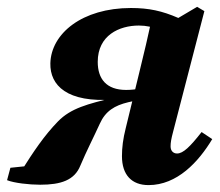

<svg xmlns="http://www.w3.org/2000/svg" viewBox="-53 -519 635 554"><path d="M-32.6 0.9C-12.7 9 30.8 14 62.9 14C123.1 14 162 1 178.9 -41.3C196.6 -83.4 217.3 -123.1 234.9 -161.9C251.4 -198.7 277.8 -214.6 317 -224L382.8 -238.6L397 -274.2C365.4 -266.2 340.7 -259.5 311 -259.5C253.7 -259.5 229 -291.6 229 -340.5C229 -417.2 291.2 -445.3 347.7 -445.3C369.9 -445.3 386.9 -440.7 403.2 -434.7L386.6 -471.9C374.6 -416.9 362.1 -362.8 348.5 -308.2L309.9 -149.7C301.9 -118 298.9 -93.1 298.9 -68.4C298.9 -14.3 327.1 15.1 375.6 15.1C458.3 15.1 519.9 -51.9 559.4 -117.6L528.7 -138C495.6 -95.8 475.6 -76.1 457.9 -76.1C447.4 -76.1 439.2 -83.3 439.2 -96.6C439.2 -106.9 440.8 -117.6 446.6 -139.3L536.7 -486.9L515.8 -499.3L461.5 -467.2C414.9 -487.5 376.7 -495.9 324.9 -495.9C184.2 -495.9 94.4 -422.2 92.3 -336.3C90.9 -272.9 140 -221.6 276.5 -231.9L277.1 -237.7C199.3 -218.9 151.7 -206.8 114.5 -168.9C74.5 -127.7 44.5 -83 6 -21.9L67.1 -44.2L-23 -34.9L-32.6 0.9Z"/></svg>

Font: Source Serif 4 Variable
Style: Italic
Weight: 400
Italic angle: -12°
Designer: Frank Grießhammer
Foundry: Adobe Systems Incorporated
Version: Version 4.004;hotconv 1.0.116;makeotfexe 2.5.65601